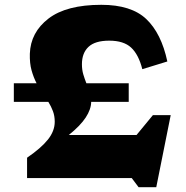

<svg xmlns="http://www.w3.org/2000/svg" viewBox="-20 -740 771 798"><path d="M515 -394V-316.5H359Q358.5 -285.5 336.2 -251.5Q314 -217.5 266 -179H547.5L615.5 -261.5H689.5L629.5 38H556L527.5 0H92.5V-84.5Q151 -124.5 179.2 -160Q207.5 -195.5 207.5 -234Q207.5 -258 200 -278Q192.5 -298 181 -316.5H37.5V-394H132Q119.5 -418 111.2 -447.5Q103 -477 104 -516.5Q107 -605.5 181.5 -662.8Q256 -720 401 -720Q525.5 -720 588 -660.8Q650.5 -601.5 675.5 -484.5L571.5 -452.5Q556 -513.5 525 -542.2Q494 -571 434 -571Q375 -571 347.8 -545.2Q320.5 -519.5 320.5 -473Q320.5 -450 326.2 -430.8Q332 -411.5 339 -394Z"/></svg>

Font: Newsreader Caption
Style: Bold
Weight: 700
Designer: Hugues Gentile
Foundry: Production Type
Version: Version 1.001